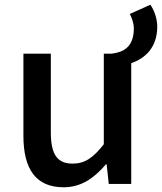

<svg xmlns="http://www.w3.org/2000/svg" viewBox="-20 -778 685 812"><path d="M249 14C324 14 378 -25 428 -83H431L440 0H535V-511C592 -530 645 -576 645 -665C645 -700 632 -735 616 -758L529 -719C538 -702 546 -679 546 -658C546 -578 501 -557 452 -551H419V-168C374 -110 338 -86 287 -86C223 -86 195 -124 195 -218V-551H79V-204C79 -64 131 14 249 14Z"/></svg>

Font: Noto Sans CJK SC Medium
Style: Regular
Weight: 500
Designer: Ryoko NISHIZUKA 西塚涼子 (kana, bopomofo & ideographs); Paul D. Hunt (Latin, Greek & Cyrillic); Sandoll Communications 산돌커뮤니
Foundry: Adobe
Version: Version 2.004;hotconv 1.0.118;makeotfexe 2.5.65603